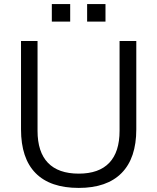

<svg xmlns="http://www.w3.org/2000/svg" viewBox="-20 -913 771 941"><path d="M83 -279V-712H164V-272Q164 -168 215 -115Q266 -62 366 -62Q465 -62 515.5 -115Q566 -168 566 -272V-712H648V-279Q648 -138 576 -65Q504 8 366 8Q226 8 154.5 -64.5Q83 -137 83 -279ZM234 -893H324V-807H234ZM407 -893H497V-807H407Z"/></svg>

Font: Muli
Style: Regular
Weight: 400
Designer: Vernon Adams
Foundry: Vernon Adams
Version: Version 2.000